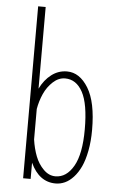

<svg xmlns="http://www.w3.org/2000/svg" viewBox="-56 -840 562 890"><g transform="rotate(5 225.0 -394.5)"><path d="M85 0V-800H120V-420Q140.5 -462 172.8 -486.5Q205 -511 245 -511Q304 -511 344 -445.5Q384 -380 384 -251Q384 -198 375.5 -153.8Q367 -109.5 353 -79.5Q339 -49.5 320 -28.8Q301 -8 280 1.5Q259 11 237 11Q160 11 120 -75.5V0ZM239 -478Q208.5 -478 182.5 -454Q156.5 -430 141.5 -396.5Q126.5 -363 120 -325.5V-183.5Q126 -141.5 139.5 -106.5Q153 -71.5 177.8 -46.8Q202.5 -22 233 -22Q284.5 -22 317.2 -79Q350 -136 350 -251Q350 -369 320.5 -423.5Q291 -478 239 -478Z"/></g></svg>

Font: League Mono Condensed Thin
Style: Regular
Weight: 100
Width: 1
Designer: Tyler Finck
Foundry: The League of Moveable Type / Tyler Finck
Version: Version 2.210